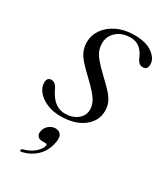

<svg xmlns="http://www.w3.org/2000/svg" viewBox="-172 -526 710 823"><g transform="rotate(30 183.0 -114.0)"><path d="M153 -10.5Q190.5 -10.5 214.8 -30Q239 -49.5 239 -80.5Q239 -102.5 224 -126.5Q209 -150.5 164 -193Q131.5 -223 113.8 -244Q96 -265 89 -283.5Q82 -302 82 -324.5Q82.5 -359 103 -387.8Q123.5 -416.5 160 -434Q196.5 -451.5 245 -451.5Q303 -451.5 334.5 -428.2Q366 -405 366 -376.5Q366.5 -349.5 342.5 -349.5Q332 -349.5 324 -356.5Q316 -363.5 308.5 -382Q285 -434 236.5 -434Q194 -434 167.5 -410.5Q141 -387 141 -351.5Q141 -334.5 146.5 -318.5Q152 -302.5 168.5 -282.2Q185 -262 217.5 -231.5Q249.5 -202 267 -181.5Q284.5 -161 291.2 -143Q298 -125 297.5 -104.5Q296.5 -55 254 -23.2Q211.5 8.5 142.5 8.5Q103 8.5 73.2 -4.8Q43.5 -18 27 -38.5Q10.5 -59 10.5 -81Q10.5 -107.5 32 -107.5Q42.5 -107.5 51 -100Q59.5 -92.5 68 -73.5Q85.5 -39.5 107 -25Q128.5 -10.5 153 -10.5ZM132 140.5Q112 140.5 105 130Q98 119.5 102 104Q106.5 86 120.8 75Q135 64 152 64Q171.5 64 180 79.2Q188.5 94.5 180 125.5Q170.5 164.5 143.2 189.8Q116 215 78 224Q67.5 227 67 220.5Q67 213.5 76 211.5Q107 203.5 127.5 185.5Q148 167.5 152.5 150.5Q155 140.5 145.5 140.5Z"/></g></svg>

Font: Fraunces 72pt S000 Light
Style: Italic
Weight: 300
Italic angle: -16°
Version: Version 1.000; ttfautohint (v1.8.3)